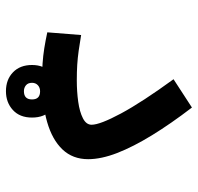

<svg xmlns="http://www.w3.org/2000/svg" viewBox="-30 -496 646 626"><g transform="rotate(90 293.0 -183.0)"><path d="M242.2 2.9Q212.4 2.9 187 1.2Q161.6 -0.5 137.2 -4.4Q112.8 -8.3 85.4 -14.2L94.2 -124.5Q122.6 -119.6 145.5 -116.5Q168.5 -113.3 191.2 -111.8Q213.9 -110.4 242.2 -110.4Q278.3 -110.4 311.5 -115Q344.7 -119.6 365.7 -130.4Q386.7 -141.1 386.7 -158.7Q386.7 -186 349.9 -254.6Q313 -323.2 238.3 -425.8L330.6 -485.8Q383.3 -417 420.9 -355.7Q458.5 -294.4 478.8 -242.2Q499 -189.9 499 -147.5Q499 -97.2 467.3 -63.7Q435.5 -30.3 377.9 -13.7Q320.3 2.9 242.2 2.9ZM277.3 120.6Q239.7 120.6 215.8 97.7Q191.9 74.7 191.9 35.6Q191.9 -2.9 216.6 -26.1Q241.2 -49.3 277.3 -49.3Q314 -49.3 338.6 -27.1Q363.3 -4.9 363.3 35.6Q363.3 75.7 338.6 98.1Q314 120.6 277.3 120.6ZM277.3 62Q304.2 62 304.2 35.6Q304.2 9.3 277.8 9.3Q265.6 9.3 257.8 16.6Q250 23.9 250 35.6Q250 48.8 258.1 55.4Q266.1 62 277.3 62Z"/></g></svg>

Font: Cascadia Mono Medium
Style: Regular
Weight: 500
Monospace: yes
Designer: Aaron Bell
Foundry: Saja Typeworks
Version: Version 2407.024